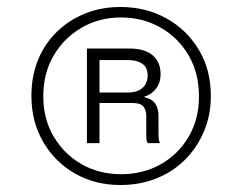

<svg xmlns="http://www.w3.org/2000/svg" viewBox="-20 -758 693 550"><path d="M325 -228Q253 -228 195.5 -260.5Q138 -293 104 -351Q70 -409 70 -483Q70 -540 89 -586.5Q108 -633 143 -667Q178 -701 224.5 -719.5Q271 -738 325 -738Q398 -738 456.5 -705.5Q515 -673 549.5 -615.5Q584 -558 584 -483Q584 -428 564 -381Q544 -334 509 -299.5Q474 -265 427 -246.5Q380 -228 325 -228ZM327 -259Q390 -259 440.5 -287.5Q491 -316 520.5 -366.5Q550 -417 550 -482Q550 -548 520.5 -599Q491 -650 440 -679Q389 -708 327 -708Q264 -708 213.5 -678.5Q163 -649 133.5 -598.5Q104 -548 104 -482Q104 -417 134 -366.5Q164 -316 214 -287.5Q264 -259 327 -259ZM229 -348V-619H350Q395 -619 417.5 -599.5Q440 -580 440 -546Q440 -521 427 -504Q414 -487 393 -481V-480Q415 -475 424.5 -461.5Q434 -448 434 -425V-375Q434 -371 434.5 -363Q435 -355 438 -348H403Q400 -353 399.5 -358Q399 -363 399 -378V-426Q399 -442 391 -452.5Q383 -463 358 -463H257V-493H346Q374 -493 388.5 -506.5Q403 -520 403 -542Q403 -565 387.5 -575.5Q372 -586 346 -586H265V-348Z"/></svg>

Font: Mona Sans ExtraLight Light
Style: Regular
Weight: 300
Version: Version 2.000